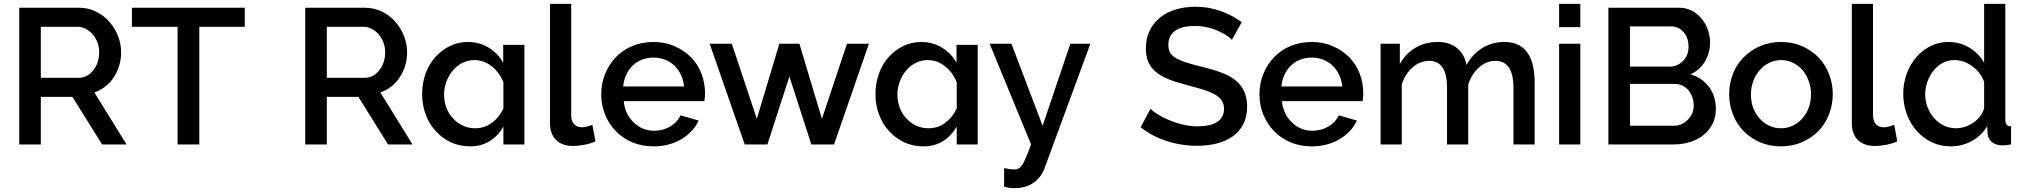

<svg xmlns="http://www.w3.org/2000/svg" viewBox="-20 -750 10507 997"><path d="M192 -247H356L510 0H637L470 -270Q500 -280 526.5 -300.5Q553 -321 571 -349Q609 -408 609 -479Q609 -522 592.5 -563.5Q576 -605 547 -638Q517 -672 476 -691Q435 -710 389 -710H80V0H192ZM382 -611Q404 -611 424.5 -600.5Q445 -590 461 -572Q495 -531 495 -479Q495 -424 465 -386Q435 -346 388 -346H192V-611Z M665 -710V-611H902V0H1015V-611H1251V-710Z M1677 -247H1841L1995 0H2122L1955 -270Q1985 -280 2011.5 -300.5Q2038 -321 2056 -349Q2094 -408 2094 -479Q2094 -522 2077.5 -563.5Q2061 -605 2032 -638Q2002 -672 1961 -691Q1920 -710 1874 -710H1565V0H1677ZM1867 -611Q1889 -611 1909.5 -600.5Q1930 -590 1946 -572Q1980 -531 1980 -479Q1980 -424 1950 -386Q1920 -346 1873 -346H1677V-611Z M2594 -93V0H2703V-517H2593V-424Q2566 -473 2517.5 -502.5Q2469 -532 2410 -532Q2360 -532 2316.5 -511Q2273 -490 2240 -453Q2207 -416 2189.5 -366.5Q2172 -317 2172 -261Q2172 -205 2190.5 -155.5Q2209 -106 2242 -70Q2276 -32 2321.5 -11Q2367 10 2420 10Q2479 10 2522.5 -17Q2566 -44 2594 -93ZM2447 -84Q2413 -84 2383.5 -97.5Q2354 -111 2332 -136Q2310 -159 2298 -191Q2286 -223 2286 -259Q2286 -292 2297.5 -324.5Q2309 -357 2330 -382Q2351 -408 2380 -423Q2409 -438 2443 -438Q2492 -438 2532.5 -406.5Q2573 -375 2594 -323V-187Q2572 -140 2534 -112Q2496 -84 2447 -84Z M2956 8Q2983 8 3016 1.5Q3049 -5 3072 -16L3056 -102Q3024 -89 3003 -89Q2976 -89 2961 -105.5Q2946 -122 2946 -151V-730H2836V-111Q2836 -54 2867.5 -23Q2899 8 2956 8Z M3608 -124 3514 -151Q3497 -115 3460 -93Q3422 -71 3377 -71Q3347 -71 3319.5 -82Q3292 -93 3271 -114Q3225 -157 3219 -225H3638Q3641 -252 3641 -265Q3641 -319 3622.5 -367.5Q3604 -416 3569 -452Q3532 -489 3482.5 -510.5Q3433 -532 3374 -532Q3313 -532 3263 -511Q3213 -490 3177 -452Q3141 -414 3121.5 -364.5Q3102 -315 3102 -260Q3102 -205 3121.5 -156Q3141 -107 3177 -70Q3213 -32 3263.5 -11Q3314 10 3373 10Q3455 10 3517.5 -27Q3580 -64 3608 -124ZM3266 -410Q3287 -430 3314.5 -440.5Q3342 -451 3373 -451Q3404 -451 3432 -440.5Q3460 -430 3481 -410Q3502 -390 3515.5 -362Q3529 -334 3532 -301H3216Q3219 -334 3232 -362Q3245 -390 3266 -410Z M4492 -523H4378L4248 -133L4131 -523H4027L3910 -133L3780 -523H3665L3847 0H3965L4079 -353L4193 0H4311Z M4948 -93V0H5057V-517H4947V-424Q4920 -473 4871.5 -502.5Q4823 -532 4764 -532Q4714 -532 4670.5 -511Q4627 -490 4594 -453Q4561 -416 4543.5 -366.5Q4526 -317 4526 -261Q4526 -205 4544.5 -155.5Q4563 -106 4596 -70Q4630 -32 4675.5 -11Q4721 10 4774 10Q4833 10 4876.5 -17Q4920 -44 4948 -93ZM4801 -84Q4767 -84 4737.5 -97.5Q4708 -111 4686 -136Q4664 -159 4652 -191Q4640 -223 4640 -259Q4640 -292 4651.5 -324.5Q4663 -357 4684 -382Q4705 -408 4734 -423Q4763 -438 4797 -438Q4846 -438 4886.5 -406.5Q4927 -375 4948 -323V-187Q4926 -140 4888 -112Q4850 -84 4801 -84Z M5248 227Q5308 227 5348 198Q5388 169 5405 121L5642 -523H5538L5394 -97L5232 -523H5119L5334 0Q5304 82 5289 105Q5280 119 5270 124.5Q5260 130 5247 130Q5229 130 5194 123V219Q5218 227 5248 227Z M6188 -715Q6133 -715 6086 -701Q6039 -687 6005 -660Q5969 -631 5949.5 -590Q5930 -549 5930 -499Q5930 -458 5943 -428Q5956 -398 5983 -376Q6008 -355 6046 -339.5Q6084 -324 6141 -309Q6198 -294 6230 -284Q6262 -274 6284 -262Q6310 -248 6323 -229.5Q6336 -211 6336 -185Q6336 -140 6300.5 -117Q6265 -94 6198 -94Q6128 -94 6049 -127Q6018 -140 5993 -155.5Q5968 -171 5954 -185L5903 -89Q5963 -42 6038.5 -17.5Q6114 7 6196 7Q6310 7 6380 -41Q6416 -66 6436 -105Q6456 -144 6456 -197Q6456 -286 6393 -335Q6365 -357 6322.5 -373Q6280 -389 6222 -403Q6166 -417 6138 -426Q6110 -435 6090 -446Q6068 -458 6057.5 -474.5Q6047 -491 6047 -517Q6047 -564 6081 -589.5Q6115 -615 6185 -615Q6247 -615 6304 -590Q6356 -567 6377 -543L6428 -635Q6379 -671 6317.5 -693Q6256 -715 6188 -715Z M7026 -124 6932 -151Q6915 -115 6878 -93Q6840 -71 6795 -71Q6765 -71 6737.5 -82Q6710 -93 6689 -114Q6643 -157 6637 -225H7056Q7059 -252 7059 -265Q7059 -319 7040.5 -367.5Q7022 -416 6987 -452Q6950 -489 6900.5 -510.5Q6851 -532 6792 -532Q6731 -532 6681 -511Q6631 -490 6595 -452Q6559 -414 6539.5 -364.5Q6520 -315 6520 -260Q6520 -205 6539.5 -156Q6559 -107 6595 -70Q6631 -32 6681.5 -11Q6732 10 6791 10Q6873 10 6935.5 -27Q6998 -64 7026 -124ZM6684 -410Q6705 -430 6732.5 -440.5Q6760 -451 6791 -451Q6822 -451 6850 -440.5Q6878 -430 6899 -410Q6920 -390 6933.5 -362Q6947 -334 6950 -301H6634Q6637 -334 6650 -362Q6663 -390 6684 -410Z M7917 -468Q7878 -532 7792 -532Q7729 -532 7678.5 -501.5Q7628 -471 7595 -413Q7586 -466 7547.5 -499Q7509 -532 7446 -532Q7381 -532 7330.5 -502.5Q7280 -473 7249 -418V-523H7149V0H7259V-311Q7276 -366 7315 -400Q7354 -434 7401 -434Q7447 -434 7470.5 -400Q7494 -366 7494 -293V0H7604V-310Q7621 -365 7659.5 -399.5Q7698 -434 7745 -434Q7839 -434 7839 -293V0H7949V-319Q7949 -416 7917 -468Z M8186 -730H8076V-609H8186ZM8186 -523H8076V0H8186Z M8758 -364Q8806 -385 8833 -430.5Q8860 -476 8860 -529Q8860 -562 8848.5 -595Q8837 -628 8816 -653Q8794 -680 8764 -695Q8734 -710 8698 -710H8332V0H8671Q8716 0 8756 -12.5Q8796 -25 8826 -49Q8856 -73 8873 -107Q8890 -141 8890 -183Q8890 -251 8854.5 -298.5Q8819 -346 8758 -364ZM8748 -508Q8748 -462 8720 -434Q8690 -404 8650 -404H8444V-613H8656Q8696 -613 8722 -583.5Q8748 -554 8748 -508ZM8745 -129Q8715 -97 8671 -97H8444V-314H8678Q8699 -314 8717 -305Q8735 -296 8748 -281Q8760 -266 8767.5 -245.5Q8775 -225 8775 -204Q8775 -159 8745 -129Z M9424 -71Q9459 -108 9478 -157.5Q9497 -207 9497 -261Q9497 -315 9478 -364.5Q9459 -414 9424 -451Q9387 -489 9337 -510.5Q9287 -532 9228 -532Q9169 -532 9119.5 -510.5Q9070 -489 9033 -451Q8997 -415 8978 -365Q8959 -315 8959 -261Q8959 -207 8978 -157.5Q8997 -108 9032 -71Q9069 -33 9118.5 -11.5Q9168 10 9228 10Q9287 10 9337 -11.5Q9387 -33 9424 -71ZM9118 -386Q9139 -410 9167.5 -424Q9196 -438 9228 -438Q9261 -438 9289.5 -424.5Q9318 -411 9339 -387Q9360 -363 9372 -330Q9384 -297 9384 -261Q9384 -186 9339 -135Q9318 -111 9289.5 -97.5Q9261 -84 9228 -84Q9195 -84 9166.5 -97.5Q9138 -111 9117 -135Q9072 -185 9072 -260Q9072 -296 9084 -328.5Q9096 -361 9118 -386Z M9716 8Q9743 8 9776 1.5Q9809 -5 9832 -16L9816 -102Q9784 -89 9763 -89Q9736 -89 9721 -105.5Q9706 -122 9706 -151V-730H9596V-111Q9596 -54 9627.5 -23Q9659 8 9716 8Z M10299 -95 10301 -56Q10303 -29 10324 -12Q10345 5 10378 5Q10394 5 10423 0V-94Q10406 -95 10399.5 -103Q10393 -111 10393 -130V-730H10283V-424Q10255 -473 10206.5 -502.5Q10158 -532 10097 -532Q10047 -532 10005 -511Q9963 -490 9930 -452Q9898 -415 9880.5 -366Q9863 -317 9863 -263Q9863 -207 9881.5 -157Q9900 -107 9933 -70Q9967 -32 10012 -11Q10057 10 10109 10Q10169 10 10219.5 -18Q10270 -46 10299 -95ZM10024 -136Q10002 -160 9989.5 -192.5Q9977 -225 9977 -260Q9977 -294 9988.5 -326Q10000 -358 10020 -383Q10065 -438 10128 -438Q10177 -438 10220 -407Q10265 -375 10283 -325V-188Q10271 -144 10228 -114Q10185 -84 10136 -84Q10104 -84 10075 -97.5Q10046 -111 10024 -136Z"/></svg>

Font: RT Raleway SemiBold
Style: Regular
Weight: 400
Designer: Matt McInerney, Pablo Impallari, Rodrigo Fuenzalida — Edited by Milan Moffatt in April 2016
Foundry: Matt McInerney, Pablo Impallari, Rodrigo Fuenzalida — Edited by Milan Moffatt in April 2016
Version: Version 3.001